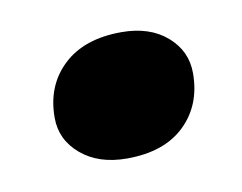

<svg xmlns="http://www.w3.org/2000/svg" viewBox="-35 -411 312 248"><g transform="rotate(-10 120.5 -287.0)"><path d="M115 -206Q78 -206 55 -225.5Q32 -245 32 -274Q32 -316 59.5 -342Q87 -368 136 -368Q173 -368 195.5 -348.5Q218 -329 218 -300Q218 -258 191 -232Q164 -206 115 -206Z"/></g></svg>

Font: Creato Display ExtraBold
Style: Italic
Weight: 800
Italic angle: -10°
Version: Version 1.000